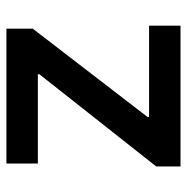

<svg xmlns="http://www.w3.org/2000/svg" viewBox="-12 -574 586 602"><g transform="rotate(-90 281.0 -273.0)"><path d="M60.1 0V-76.2L349.1 -442.4V-447.3H69.3V-545.9H492.2V-463.4L215.3 -103.5V-98.6H501.5V0Z"/></g></svg>

Font: Inter
Style: 540
Weight: 540
Designer: Rasmus Andersson
Foundry: rsms
Version: Version 4.001;git-66647c0bb